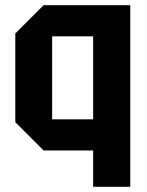

<svg xmlns="http://www.w3.org/2000/svg" viewBox="-20 -580 566 740"><path d="M482 -560V140H339V0H148L39 -109V-451L148 -560ZM339 -440H181V-120H339Z"/></svg>

Font: Tektur SemiCondensed SemiBold
Style: Regular
Weight: 600
Width: 4
Designer: Adam Jagosz
Foundry: Adam Jagosz
Version: Version 1.005;gftools[0.9.30]